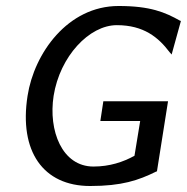

<svg xmlns="http://www.w3.org/2000/svg" viewBox="-20 -610 624 641"><path d="M72 -290C43 -105 124 11 281 11C387 11 442 -8 501 -37L504 -38L541 -272H325L315 -206H448L429 -90C391 -69 346 -54 292 -54C187 -54 141 -174 159 -290C180 -422 278 -526 370 -526C460 -526 509 -485 546 -436L553 -428L584 -540L581 -541C531 -569 482 -590 376 -590C206 -590 94 -432 72 -290Z"/></svg>

Font: Charger Sport
Style: DfBdObl
Weight: 400
Designer: Jasper
Foundry: Cannot Into Space Fonts
Version: Version 1.1